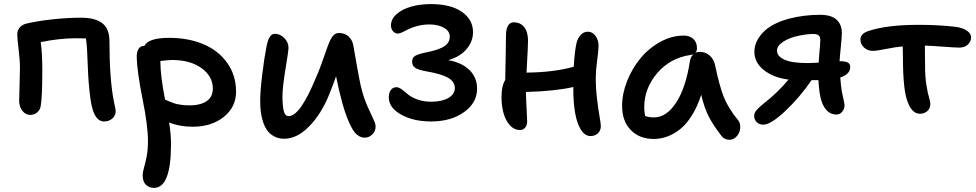

<svg xmlns="http://www.w3.org/2000/svg" viewBox="-20 -628 4801 944"><path d="M491.2 -30.8Q446.3 -30.8 429.2 -115.2Q423.8 -142.6 419.7 -183.8Q415.5 -225.1 413.8 -255.4Q412.1 -285.6 410.4 -328.9Q408.7 -372.1 408.2 -380.9Q407.2 -401.9 402.8 -439L354 -439.9Q272 -439.9 180.2 -420.9Q188 -370.6 188 -282.2Q188 -150.4 180.2 -106.9Q177.2 -87.4 162.8 -75.2Q148.4 -63 128.9 -63Q106 -63 90.1 -83Q74.2 -103 74.2 -132.8Q74.2 -152.3 76.2 -210.2Q78.1 -268.1 78.1 -293.9Q78.1 -333 71.5 -385.7Q64.9 -438.5 64.9 -459Q64.9 -478.5 77.1 -492.9Q89.4 -507.3 110.8 -512.2Q161.1 -524.4 236.3 -532.7Q311.5 -541 377.9 -541Q448.2 -541 483.2 -513.7Q518.1 -486.3 518.1 -425.8Q518.1 -238.8 540 -128.9Q548.8 -90.3 548.8 -81.1Q548.8 -60.1 532.5 -45.4Q516.1 -30.8 491.2 -30.8Z M736.8 295.9Q713.4 295.9 697.5 280.5Q681.6 265.1 681.6 234.9Q681.6 217.8 688 196.5Q694.3 175.3 700.9 142.3Q707.5 109.4 707.5 64Q707.5 -8.3 680.9 -141.4Q654.3 -274.4 652.3 -344.2Q651.4 -370.6 660.6 -386.7Q669.9 -402.8 690.4 -402.8Q709.5 -441.9 812.5 -441.9Q904.8 -441.9 978.5 -411.4Q1052.2 -380.9 1096.4 -319.8Q1140.6 -258.8 1140.6 -176.8Q1140.6 -101.6 1080.3 -53.2Q1020 -4.9 926.8 -4.9Q862.8 -4.9 811.5 -25.9Q820.8 29.8 820.8 81.1Q820.8 295.9 736.8 295.9ZM768.6 -319.8Q769.5 -251.5 791.5 -138.2Q795.4 -136.7 810.1 -130.4Q824.7 -124 835 -120.4Q845.2 -116.7 866.2 -113.3Q887.2 -109.9 911.6 -109.9Q964.8 -109.9 995.6 -130.4Q1026.4 -150.9 1026.4 -192.9Q1026.4 -252.9 970.9 -293Q915.5 -333 825.7 -333Q808.6 -333 768.6 -328.1Z M1377.4 54.2Q1350.1 54.2 1328.9 43Q1307.6 31.7 1294.7 14.2Q1281.7 -3.4 1273.4 -28.6Q1265.1 -53.7 1262.2 -78.9Q1259.3 -104 1259.3 -132.8Q1259.3 -180.2 1269.3 -261.5Q1279.3 -342.8 1288.6 -389.2Q1294.4 -425.8 1304.7 -443.8Q1314.9 -461.9 1331.5 -461.9Q1356.9 -461.9 1377.7 -441.2Q1398.4 -420.4 1398.4 -393.1Q1398.4 -377.4 1383.5 -287.6Q1368.7 -197.8 1368.7 -154.8Q1368.7 -110.4 1374.8 -83.7Q1380.9 -57.1 1399.4 -57.1Q1456.1 -57.1 1533.7 -247.1Q1547.4 -277.3 1560.8 -314.5Q1574.2 -351.6 1582.3 -375.7Q1590.3 -399.9 1599.9 -422.1Q1609.4 -444.3 1620.6 -455.1Q1631.8 -465.8 1646.5 -465.8Q1675.8 -465.8 1694.8 -447.8Q1713.9 -429.7 1718.3 -398.9Q1720.2 -388.2 1726.3 -352.3Q1732.4 -316.4 1736.6 -293.5Q1740.7 -270.5 1746.8 -239.5Q1752.9 -208.5 1758.3 -188Q1770 -142.6 1787.6 -103.3Q1805.2 -64 1815.9 -41.7Q1826.7 -19.5 1826.7 -5.9Q1826.7 16.6 1810.8 32.7Q1794.9 48.8 1773.4 48.8Q1738.3 48.8 1713.1 7.1Q1688 -34.7 1663.6 -119.1Q1644.5 -189.9 1632.3 -252.9Q1621.6 -221.7 1599.6 -166Q1560.5 -68.4 1500.5 -7.1Q1440.4 54.2 1377.4 54.2Z M2099.6 -30.8Q2012.2 -30.8 1951.9 -64.7Q1891.6 -98.6 1891.6 -148.9Q1891.6 -172.9 1901.9 -186Q1912.1 -199.2 1929.7 -199.2Q1940.9 -199.2 1956.1 -188Q1971.2 -176.8 1986.3 -163.6Q2001.5 -150.4 2031.7 -139.2Q2062 -127.9 2099.6 -127.9Q2152.3 -127.9 2184.3 -146.2Q2216.3 -164.6 2216.3 -194.8Q2216.3 -226.1 2183.6 -245.4Q2150.9 -264.6 2073.2 -277.8Q2035.6 -284.7 2021 -294.9Q2006.3 -305.2 2006.3 -325.2Q2006.3 -345.2 2022.5 -354.2Q2038.6 -363.3 2083.5 -372.1Q2140.1 -383.8 2165.8 -401.4Q2191.4 -418.9 2191.4 -448.2Q2191.4 -475.1 2162.8 -491.5Q2134.3 -507.8 2091.3 -507.8Q2061.5 -507.8 2033.9 -500.7Q2006.3 -493.7 1990.2 -485.4Q1974.1 -477.1 1959.5 -470Q1944.8 -462.9 1937.5 -462.9Q1921.9 -462.9 1912.1 -474.6Q1902.3 -486.3 1902.3 -502.9Q1902.3 -534.2 1929.9 -558.6Q1957.5 -583 2001.7 -595.5Q2045.9 -607.9 2098.6 -607.9Q2196.3 -607.9 2251 -569.6Q2305.7 -531.2 2305.7 -470.2Q2305.7 -425.3 2274.7 -387.5Q2243.7 -349.6 2183.6 -332Q2249 -321.3 2287.4 -284.4Q2325.7 -247.6 2325.7 -191.9Q2325.7 -122.6 2261.5 -76.7Q2197.3 -30.8 2099.6 -30.8Z M2537.1 11.2Q2496.6 11.2 2471.2 -34.2Q2445.8 -79.6 2445.8 -151.9Q2445.8 -205.6 2463.9 -234.9Q2464.4 -263.7 2466.1 -342Q2467.8 -420.4 2467.8 -455.1Q2467.8 -483.9 2477.3 -501Q2486.8 -518.1 2505.9 -518.1Q2539.1 -518.1 2557.6 -494.4Q2576.2 -470.7 2576.2 -426.8Q2576.2 -406.2 2568.8 -271Q2703.6 -272.5 2800.8 -299.8Q2805.2 -374.5 2814 -414.1Q2819.3 -438.5 2834.5 -455.3Q2849.6 -472.2 2870.1 -472.2Q2892.6 -472.2 2907.7 -451.7Q2922.9 -431.2 2922.9 -402.8Q2922.9 -383.3 2916 -330.8Q2909.2 -278.3 2909.2 -248Q2909.2 -192.9 2915.5 -140.6Q2921.9 -88.4 2928 -54Q2934.1 -19.5 2934.1 -7.8Q2934.1 13.2 2919.9 27.1Q2905.8 41 2883.8 41Q2856 41 2836.4 10.3Q2816.9 -20.5 2807.9 -71.8Q2798.8 -123 2798.8 -189.9V-200.2Q2710 -179.7 2565.9 -175.8Q2566.4 -142.6 2569.1 -92.8Q2571.8 -43 2571.8 -30.8Q2571.8 -12.7 2562.3 -0.7Q2552.7 11.2 2537.1 11.2Z M3194.8 55.2Q3123.5 55.2 3081.1 11Q3038.6 -33.2 3038.6 -106.9Q3038.6 -167 3063.2 -229.2Q3087.9 -291.5 3128.4 -340.8Q3168.9 -390.1 3225.6 -421.6Q3282.2 -453.1 3341.8 -453.1Q3370.6 -453.1 3388.7 -436.8Q3406.7 -420.4 3406.7 -391.1Q3406.7 -376 3398.9 -368.2Q3407.7 -373 3420.9 -373Q3449.7 -373 3470.2 -354.2Q3490.7 -335.4 3496.6 -304.2Q3516.1 -209.5 3537.8 -153.3Q3559.6 -97.2 3608.9 -37.1Q3618.2 -26.4 3619.4 -9.5Q3620.6 7.3 3614.7 22.2Q3608.9 37.1 3595.9 48.1Q3583 59.1 3566.9 59.1Q3540 59.1 3524.9 37.1Q3487.8 -10.7 3465.3 -53.7Q3442.9 -96.7 3427.7 -162.1Q3409.2 -104.5 3382.3 -61.3Q3355.5 -18.1 3324.5 6.6Q3293.5 31.2 3261 43.2Q3228.5 55.2 3194.8 55.2ZM3147.5 -101.1Q3147.5 -79.1 3151.9 -58.1Q3168.5 -50.8 3195.8 -50.8Q3256.8 -50.8 3304.4 -123.5Q3352.1 -196.3 3372.6 -330.1Q3377 -350.6 3388.7 -360.8Q3377 -357.9 3375.5 -357.9Q3274.9 -343.3 3211.2 -268.3Q3147.5 -193.4 3147.5 -101.1Z M3732.9 -15.1Q3713.4 -15.1 3700.7 -27.3Q3688 -39.6 3688 -58.1Q3688 -72.3 3698.7 -85.4Q3709.5 -98.6 3734.9 -119.1Q3803.2 -171.9 3856.9 -236.8Q3784.2 -245.6 3736.6 -282.7Q3689 -319.8 3689 -374Q3689 -422.9 3730.5 -467.5Q3772 -512.2 3858.9 -536.1Q3932.1 -555.2 4011.2 -555.2Q4067.9 -555.2 4093.5 -531Q4119.1 -506.8 4119.1 -466.8Q4119.1 -446.3 4114 -396.7Q4108.9 -347.2 4107.9 -327.1Q4133.8 -327.1 4147 -321.3Q4160.2 -315.4 4160.2 -297.9Q4160.2 -263.2 4111.3 -247.1Q4114.3 -207 4119.1 -176.8Q4121.1 -167.5 4124.5 -152.1Q4127.9 -136.7 4130.1 -126.5Q4132.3 -116.2 4132.3 -111.8Q4132.3 -92.3 4120.8 -78.6Q4109.4 -64.9 4092.3 -64.9Q4040.5 -64.9 4018.1 -133.8Q4007.3 -169.9 4003.9 -233.9H3970.2Q3912.6 -149.9 3841.3 -82.5Q3770 -15.1 3732.9 -15.1ZM3800.3 -378.9Q3800.3 -351.1 3837.2 -334.5Q3874 -317.9 3952.1 -317.9Q3968.8 -317.9 4004.9 -319.8Q4005.9 -335.4 4008.1 -360.6Q4010.3 -385.7 4011.7 -403.6Q4013.2 -421.4 4013.2 -431.2Q4013.2 -447.3 4004.9 -454.1Q3996.6 -460.9 3979 -460.9Q3946.8 -460.9 3901.9 -451.2Q3858.4 -441.4 3829.3 -421.9Q3800.3 -402.3 3800.3 -378.9Z M4503.4 -68.8Q4463.4 -68.8 4442.4 -127.9Q4419.4 -184.1 4419.4 -350.1Q4419.4 -384.8 4418.5 -399.9Q4380.9 -396.5 4335.9 -387.2Q4291 -377.9 4271.5 -377.9Q4246.1 -377.9 4228.3 -394.3Q4210.4 -410.6 4210.4 -433.1Q4210.4 -463.4 4251.5 -476.1Q4341.8 -505.9 4496.1 -505.9Q4595.7 -505.9 4678.2 -496.1Q4712.4 -491.7 4733.4 -477.5Q4754.4 -463.4 4754.4 -444.8Q4754.4 -423.8 4738.8 -408.9Q4723.1 -394 4696.3 -394Q4677.7 -394 4618.9 -398.4Q4560.1 -402.8 4527.3 -403.8Q4527.3 -386.7 4527.8 -352.5Q4528.3 -318.4 4528.3 -303.2Q4528.3 -250.5 4534.7 -210.9Q4541 -171.4 4547.6 -149.2Q4554.2 -127 4554.2 -117.2Q4554.2 -95.7 4539.8 -82.3Q4525.4 -68.8 4503.4 -68.8Z"/></svg>

Font: Shantell Sans Irregular Bouncy
Style: Regular
Weight: 500
Designer: Stephen Nixon, Anya Danilova, Shantell Martin
Foundry: Arrow Type
Version: Version 1.006;[9816181b4]